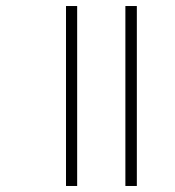

<svg xmlns="http://www.w3.org/2000/svg" viewBox="-20 -617 582 637"><path d="M396 0V-597H434V0ZM199 0V-597H236V0Z"/></svg>

Font: Noto Sans Gujarati UI ExtraLight
Style: Regular
Weight: 200
Designer: Jelle Bosma - Monotype Design Team, Universal Thirst
Foundry: Monotype Imaging Inc.
Version: Version 2.106; ttfautohint (v1.8.4.7-5d5b)